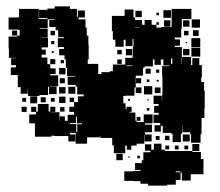

<svg xmlns="http://www.w3.org/2000/svg" viewBox="-20 -555 692 604"><path d="M142 -125H90V-167H72V-195H93V-203H78V-219H94V-204H99V-228H133V-204H138V-219H154V-203H139V-202H167V-175H168V-189H184V-175H193V-194H213V-203H198V-219H213V-234H199V-248H213V-234H225V-252H243V-258H223V-283H218V-288H193V-314H216V-316H191V-342H187V-368H183V-381H166V-401H181V-407H162V-435H181V-438H163V-460H155V-470H135V-492H152V-494H130V-467H105V-465H130V-437H111V-436H131V-406H111V-399H124V-383H111V-374H129V-353H138V-340H155V-322H138V-318H163V-284H135V-283H158V-259H134V-282H131V-256H104V-253H68V-275H67V-260H45V-281H36V-319H14V-343H30V-350H15V-372H30V-373H8V-402H7V-440H34V-443H42V-461H36V-462H7V-500H36V-501H40V-527H70H102V-495H129V-528H152V-535H200V-527H222V-502H225V-522H247V-500H227V-494H249V-468H227H253V-443H258V-414H259V-368H256V-354H289V-322H299V-328H326V-331H335V-352H374V-373H397V-380H398V-409H400V-432H377H397V-410H375V-430H369V-408H343V-430H335V-457H332V-505H372V-525H400V-500H405V-492H427V-477H435V-492H457V-477H472V-485H480V-477H472V-468H487V-470H520V-495V-527H552H582V-495H552V-465H525H550V-437H530V-431H546V-411H530V-407H552V-376H581V-350H585V-372H607V-350H615V-312H613V-297H622V-269H624V-213H623V-184H614V-163V-133H611V-106H581V-133H578V-139H554V-160H553V-134H549V-108H523V-134H519V-137H492V-159H486V-141H466V-161H484V-168H463V-194H479V-200H465V-222H479V-228H463V-254H489V-238H490V-257H491V-286H507H491V-315H490V-347H513V-349H494V-368H486V-351H466V-368H461V-346H435V-342H430V-317H407V-280H425V-262H407V-280H403V-254H374V-253H349H368V-230H375V-212H378V-219H394V-203H387V-201H406V-175H410V-171H432V-195H460V-167H436V-163H458V-139H436V-132H457V-110H435V-131H434V-103H410V-97H393V-84H379V-97H374V-73H338V-98H333V-121H296V-126H294V-123H254V-103H218V-137H200V-132H217V-110H195V-127H152V-128H142ZM129 -498H103V-524H129ZM518 -499H494V-523H518ZM426 -501H406V-521H426ZM480 -507H472V-515H480ZM102 -470V-495V-470ZM609 -468H583V-494H609ZM516 -471H496V-491H516ZM576 -471H556V-491H576ZM405 -469H420V-470H405ZM605 -442H587V-460H605ZM34 -443H18V-459H34ZM573 -444H559V-458H573ZM153 -444H139V-458H153ZM610 -407H582V-435H610ZM151 -416H141V-426H151ZM568 -419H564V-423H568ZM610 -377H582V-405H610ZM576 -381H556V-401H576ZM396 -381H376V-401H396ZM363 -384H349V-398H363ZM149 -388H143V-394H149ZM551 -354V-375H550V-354ZM522 -354V-371H518V-354ZM154 -353H138V-369H154ZM363 -354H349V-368H363ZM181 -356H171V-366H181ZM377 -347H397V-349H377ZM402 -322V-342V-322ZM186 -321H166V-341H186ZM454 -323H438V-339H454ZM481 -326H471V-336H481ZM424 -293H408V-309H424ZM184 -293H168V-309H184ZM450 -297H442V-305H450ZM479 -298H473V-304H479ZM459 -258H433V-284H459ZM217 -260H195V-282H217ZM186 -261H166V-281H186ZM485 -262H467V-280H485ZM97 -230H75V-252H97ZM186 -231H166V-251H186ZM124 -233H108V-249H124ZM62 -235H50V-247H62ZM152 -235H140V-247H152ZM389 -238H383V-244H389ZM448 -239H444V-243H448ZM64 -203H48V-219H64ZM183 -204H169V-218H183ZM450 -207H442V-215H450ZM219 -168H200V-165H220V-139H223V-164H238V-167H222V-188H219ZM422 -175H410V-187H422ZM577 -110H555V-132H577ZM513 -114H499V-128H513ZM482 -115H470V-127H482ZM506 29H446V23H422V15H400V14H371V-16H400V-17H422V-20H405V-42H426V-51H431V-76H453V-81H436V-101H456V-84H464V-103H488V-84H499V-80H517H547H585V-102H607V-80H585V-77H612V-55H620V-7H580V13H552V-12H548V11H533V26H506ZM572 -85H560V-97H572ZM512 -85H500V-97H512ZM542 -85H530V-97H542ZM366 -51H346V-71H366ZM420 -57H412V-65H420ZM388 -59H384V-63H388ZM533 -13H547V-16H533Z"/></svg>

Font: Rubik Storm
Style: Regular
Weight: 400
Designer: Hubert and Fischer, NaN
Foundry: Hubert and Fischer, NaN
Version: Version 2.201